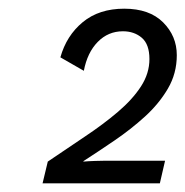

<svg xmlns="http://www.w3.org/2000/svg" viewBox="-20 -755 427 442"><path d="M78 -333 90 -383Q134 -413 176 -441Q218 -469 251.5 -497.5Q285 -526 304.5 -556Q324 -586 324 -619Q324 -653 306.5 -668Q289 -683 263 -683Q229 -683 205 -658.5Q181 -634 173 -592L119 -623Q133 -673 170.5 -704Q208 -735 266 -735Q324 -735 355.5 -703.5Q387 -672 387 -628Q387 -586 366.5 -551Q346 -516 313.5 -486.5Q281 -457 243.5 -431.5Q206 -406 172 -384V-383Q183 -384 198.5 -384.5Q214 -385 222 -385H360L348 -333Z"/></svg>

Font: Kantumruy Pro
Style: Italic
Weight: 400
Italic angle: -13°
Designer: Sovichet Tep
Foundry: Sovichet Tep
Version: Version 1.002